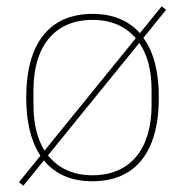

<svg xmlns="http://www.w3.org/2000/svg" viewBox="-20 -562 586 608"><path d="M40 15 108 -69C78 -114 63 -176 63 -253C63 -429 140 -518 273 -518C336 -518 386 -498 423 -457L492 -542L506 -531L434 -442C467 -397 483 -334 483 -253C483 -77 406 12 273 12C206 12 155 -10 119 -54L54 26ZM273 -7C394 -7 460 -92 460 -229V-277C460 -339 447 -389 421 -426L132 -70C164 -30 210 -7 273 -7ZM86 -229C86 -170 98 -122 121 -85L410 -441C378 -478 333 -499 273 -499C152 -499 86 -414 86 -277Z"/></svg>

Font: Plexus Sans Thin
Style: Regular
Weight: 250
Version: Version 2.001;PS 002.001;hotconv 1.0.70;makeotf.lib2.5.58329